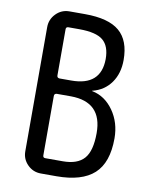

<svg xmlns="http://www.w3.org/2000/svg" viewBox="-83 -791 666 852"><g transform="rotate(10 250.0 -365.0)"><path d="M157.2 -348.6V-81.1Q157.2 -70.3 168 -70.3H247.1Q312.5 -70.3 342.8 -104.5Q373 -138.7 373 -219.7Q373 -359.4 232.4 -360.4H168Q157.2 -359.4 157.2 -348.6ZM157.2 -649.4V-441.4Q157.2 -430.7 168 -429.7H221.7Q354.5 -429.7 355.5 -549.8Q355.5 -608.4 324.2 -634.3Q293 -660.2 216.8 -660.2H168Q157.2 -660.2 157.2 -649.4ZM160.2 0Q125 0 100.1 -24.9Q75.2 -49.8 75.2 -85V-644.5Q75.2 -679.7 100.1 -705.1Q125 -730.5 160.2 -730.5H230.5Q336.9 -730.5 385.7 -689Q434.6 -647.5 434.6 -559.6Q434.6 -499 404.8 -457Q375 -415 322.3 -401.4Q320.3 -401.4 320.3 -400.4Q320.3 -399.4 322.3 -399.4Q379.9 -387.7 417.5 -334.5Q455.1 -281.2 455.1 -210Q455.1 -100.6 399.9 -50.3Q344.7 0 230.5 0Z"/></g></svg>

Font: Rounded-X Mgen+ 2m regular
Style: Regular
Weight: 400
Designer: [Source Han Sans]
Ryoko NISHIZUKA  (kana & ideographs); Paul D. Hunt (Latin, Greek & Cyrillic); Wenlong ZHANG  (bopomofo
Version: Version 1.059.20150602